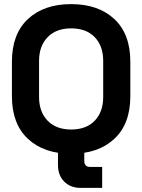

<svg xmlns="http://www.w3.org/2000/svg" viewBox="-20 -734 692 934"><path d="M38 -266V-434Q38 -569 116 -641.5Q194 -714 326 -714Q458 -714 536 -641.5Q614 -569 614 -434V-266Q614 -131 536 -58.5Q458 14 326 14Q194 14 116 -58.5Q38 -131 38 -266ZM482 -262V-438Q482 -510 441 -553Q400 -596 326 -596Q253 -596 211.5 -553Q170 -510 170 -438V-262Q170 -190 211.5 -147Q253 -104 326 -104Q400 -104 441 -147Q482 -190 482 -262ZM372 180Q323 180 292.5 149.5Q262 119 262 68V0H390V48Q390 78 418 78H477V180Z"/></svg>

Font: Space Grotesk Frontify
Style: Bold
Weight: 700
Designer: Florian Karsten
Version: Version 2.000